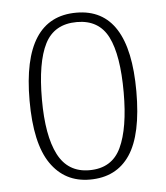

<svg xmlns="http://www.w3.org/2000/svg" viewBox="-45 -584 547 634"><g transform="rotate(-5 228.5 -266.5)"><path d="M228 10Q145 10 98.5 -57.5Q52 -125 52 -267Q52 -543 231 -543Q406 -543 406 -267Q406 -124 361 -57Q316 10 228 10ZM229 -21Q304 -21 334 -85Q364 -149 364 -267Q364 -391 333.5 -451.5Q303 -512 230 -512Q155 -512 124 -451Q93 -390 93 -267Q93 -147 125.5 -84Q158 -21 229 -21Z"/></g></svg>

Font: Noto Serif Myanmar Condensed ExtraLight
Style: Regular
Weight: 200
Width: 3
Designer: Ben Mitchell and the Monotype Design Team
Foundry: Monotype Imaging Inc.
Version: Version 2.106; ttfautohint (v1.8.4.7-5d5b)